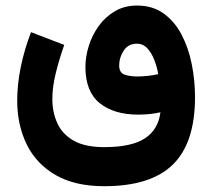

<svg xmlns="http://www.w3.org/2000/svg" viewBox="-20 -450 756 686"><path d="M352.5 215.3Q247.6 215.3 178.5 175.3Q109.4 135.3 75.4 65.9Q41.5 -3.4 41.5 -90.3Q41.5 -148.4 54.2 -210.7Q66.9 -272.9 90.8 -335L209.5 -289.6Q191.4 -237.8 179.2 -188.5Q167 -139.2 167 -96.2Q167 -49.3 184.6 -10.3Q202.1 28.8 242.7 52.2Q283.2 75.7 352.5 75.7Q449.7 75.7 497.6 44.4Q545.4 13.2 553.2 -48.8Q517.1 -40.5 473.6 -40.5Q386.7 -40.5 335.9 -81.8Q285.2 -123 285.2 -210.9Q285.2 -247.1 297.1 -285.6Q309.1 -324.2 332.5 -356.9Q356 -389.6 390.4 -409.9Q424.8 -430.2 469.7 -430.2Q524.9 -430.2 564.2 -402.1Q603.5 -374 628.4 -326.9Q653.3 -279.8 665 -221.4Q676.8 -163.1 676.8 -103Q676.8 60.5 597.7 137.9Q518.6 215.3 352.5 215.3ZM470.2 -176.8Q507.8 -176.8 545.4 -185.1Q541.5 -208.5 532.2 -233.6Q522.9 -258.8 507.3 -276.4Q491.7 -293.9 468.8 -293.9Q438.5 -293.9 422.1 -269.3Q405.8 -244.6 405.8 -216.3Q405.8 -190.4 424.6 -183.6Q443.4 -176.8 470.2 -176.8Z"/></svg>

Font: Vazirmatn FD NL ExtraBold
Style: Regular
Weight: 800
Designer: Saber Rastikerdar
Foundry: Saber Rastikerdar
Version: Version 33.003